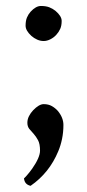

<svg xmlns="http://www.w3.org/2000/svg" viewBox="-20 -451 290 637"><path d="M84 -332Q64.9 -349.6 64.9 -365.7Q64.9 -381.8 69.3 -392.6Q73.7 -403.3 81.5 -412.1Q99.1 -431.2 115.7 -431.2Q132.3 -431.2 143.6 -426.8Q154.8 -422.4 164.1 -415Q184.6 -397.5 184.6 -381.6Q184.6 -365.7 179.7 -355Q174.8 -344.2 166.5 -335.2Q158.2 -326.2 147 -320.6Q135.7 -314.9 124.8 -314.9Q113.8 -314.9 103.3 -319.6Q92.8 -324.2 84 -332ZM77.1 -23.4Q70.8 -31.7 70.8 -43.5Q70.8 -55.2 76.2 -65.7Q81.5 -76.2 89.8 -85Q109.4 -105.5 125 -105.5Q140.6 -105.5 151.9 -99.1Q163.1 -92.8 171.9 -83Q190.4 -60.5 190.4 -36.4Q190.4 -12.2 185.8 10Q181.2 32.2 173.3 50.8Q143.6 122.6 81.5 165.5Q61.5 161.1 59.6 140.6Q60.5 140.6 68.8 131.3Q77.1 122.1 86.9 108.4Q112.8 71.3 112.8 48.8Q112.8 26.4 106.2 14.2Q99.6 2 91.8 -6.8Z"/></svg>

Font: Trykker
Style: Regular
Weight: 400
Designer: Magnus Gaarde
Foundry: Magnus Gaarde
Version: Version 1.001